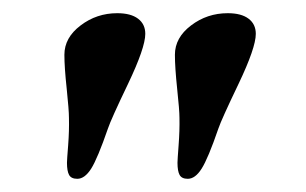

<svg xmlns="http://www.w3.org/2000/svg" viewBox="-20 -750 464 291"><path d="M97.2 -479Q87.9 -479 84.7 -484.9Q81.5 -490.7 81.5 -503.4Q81.5 -507.3 83.3 -529.8Q85 -552.2 84.5 -571.3Q84.5 -583 81.1 -615.5Q77.6 -647.9 77.6 -667Q77.6 -692.9 102.1 -711.4Q126.5 -730 157.7 -730Q178.2 -730 189.2 -721.7Q200.2 -713.4 200.2 -698.7Q200.2 -677.7 174.1 -623Q147.9 -568.4 143.6 -555.2Q127.9 -509.8 118.2 -494.4Q108.4 -479 97.2 -479ZM264.6 -479Q255.4 -479 252.2 -484.9Q249 -490.7 249 -503.4Q249 -507.3 250.7 -529.8Q252.4 -552.2 252 -571.3Q252 -583 248.5 -615.5Q245.1 -647.9 245.1 -667Q245.1 -692.9 269.5 -711.4Q293.9 -730 325.2 -730Q345.7 -730 356.7 -721.7Q367.7 -713.4 367.7 -698.7Q367.7 -677.7 341.6 -623Q315.4 -568.4 311 -555.2Q295.4 -509.8 285.6 -494.4Q275.9 -479 264.6 -479Z"/></svg>

Font: Cooper* Medium
Style: Regular
Weight: 500
Designer: Owen Earl
Foundry: indestructible type*
Version: Version 0.001